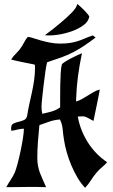

<svg xmlns="http://www.w3.org/2000/svg" viewBox="-20 -893 541 916"><path d="M423 -724 436 -714Q402 -688 376.5 -671.5Q351 -655 326.5 -642.5Q302 -630 273.5 -619.5Q245 -609 205 -596L203 -588Q200 -577 196 -548Q192 -519 188 -486Q184 -453 181 -424Q178 -395 178 -383Q178 -365 182 -350Q204 -355 226 -361Q248 -367 267 -381Q267 -399 267 -427.5Q267 -456 267.5 -486Q268 -516 269.5 -543Q271 -570 275 -585Q276 -589 289 -597.5Q302 -606 318.5 -614.5Q335 -623 350 -630Q365 -637 371 -639Q359 -582 352 -529.5Q345 -477 343 -418V-409Q358 -413 372 -421Q386 -429 399.5 -437.5Q413 -446 427 -454Q441 -462 456 -466Q456 -462 451.5 -440.5Q447 -419 442 -393.5Q437 -368 432 -345.5Q427 -323 426 -316Q416 -321 401 -329.5Q386 -338 375 -338Q369 -338 363 -337.5Q357 -337 351 -337Q363 -271 399 -214Q435 -157 491 -119Q480 -106 466.5 -95Q453 -84 442 -71Q427 -54 414.5 -34Q402 -14 386 3Q366 -18 349.5 -46Q333 -74 320 -105Q307 -136 298 -168Q289 -200 285 -228Q281 -253 279 -276.5Q277 -300 266 -323Q240 -321 216 -313Q192 -305 168 -296Q164 -258 161 -217.5Q158 -177 158 -139Q158 -118 161.5 -100.5Q165 -83 171 -67Q177 -51 184.5 -35Q192 -19 200 0Q152 -2 105 -1Q58 0 10 0Q19 -17 31 -35Q43 -53 51 -71Q57 -86 64.5 -114.5Q72 -143 78.5 -174Q85 -205 89.5 -234Q94 -263 94 -279Q79 -279 64 -275Q49 -271 34 -269Q33 -273 33 -280Q33 -298 44 -303.5Q55 -309 69 -312Q83 -315 95 -320.5Q107 -326 110 -343Q114 -371 120.5 -399Q127 -427 133 -455.5Q139 -484 143 -512Q147 -540 147 -569Q147 -573 147 -577Q147 -581 145 -585Q118 -591 95 -595Q75 -599 57 -603Q39 -607 33 -609Q44 -626 59 -640.5Q74 -655 85 -673Q92 -684 98 -696Q104 -708 113 -717Q120 -717 135.5 -712Q151 -707 171.5 -701Q192 -695 216.5 -690Q241 -685 266 -685Q294 -685 313 -688Q332 -691 348.5 -696Q365 -701 382 -708.5Q399 -716 423 -724ZM194 -725Q236 -756 269 -784Q298 -808 322 -832.5Q346 -857 348 -873Q348 -875 357.5 -867Q367 -859 378 -848Q389 -837 397.5 -826.5Q406 -816 406 -814Q402 -790 378 -772.5Q354 -755 321.5 -743.5Q289 -732 254 -727Q219 -722 194 -725Z"/></svg>

Font: Fette Mikado
Style: Regular
Weight: 400
Designer: Peter Wiegel
Foundry: Peter Wiegel
Version: Version 1.000